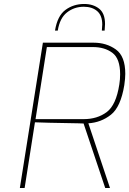

<svg xmlns="http://www.w3.org/2000/svg" viewBox="-20 -947 651 967"><path d="M196 -732H452Q516 -732 563.5 -698Q611 -664 611 -575Q611 -553 606 -518Q588 -408 538.5 -369Q489 -330 425 -326L534 0H510L401 -325Q384 -325 373 -326Q192 -329 156 -331L104 0H80ZM401 -347Q470 -347 517.5 -382.5Q565 -418 581 -522Q585 -547 585 -573Q585 -652 546 -681Q507 -710 448 -710H216L159 -347ZM404 -927Q449 -927 479 -903.5Q509 -880 509 -826Q509 -817 507 -793H493Q495 -815 495 -823Q495 -869 469.5 -891Q444 -913 402 -913Q354 -913 317.5 -884.5Q281 -856 271 -793H257Q269 -867 309.5 -897Q350 -927 404 -927Z"/></svg>

Font: Exo Thin
Style: Italic
Weight: 250
Italic angle: -9°
Designer: Natanael Gama
Foundry: Natanael Gama
Version: Version 1.500; ttfautohint (v1.6)